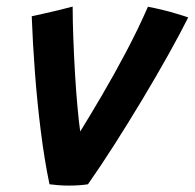

<svg xmlns="http://www.w3.org/2000/svg" viewBox="-20 -566 592 584"><path d="M430 -545.5Q474.5 -537 510.5 -526.2Q546.5 -515.5 552.5 -513Q529 -466 492.8 -401Q456.5 -336 413.8 -264.8Q371 -193.5 327.8 -125.8Q284.5 -58 247.5 -5.5Q223 -1.5 188.5 -1.5Q171.5 -1.5 156.2 -2.8Q141 -4 130.5 -5.5Q115 -80 104 -168Q93 -256 86.2 -346Q79.5 -436 76.5 -516.5Q86 -518.5 109.5 -523.8Q133 -529 158.8 -535.2Q184.5 -541.5 201 -546Q201 -504 203 -450Q205 -396 208.2 -341Q211.5 -286 215.8 -239.5Q220 -193 224 -166Q254 -214.5 290.5 -276.8Q327 -339 363.5 -408Q400 -477 430 -545.5Z"/></svg>

Font: Grandstander SemiBold
Style: Italic
Weight: 600
Italic angle: -15°
Designer: Tyler Finck
Foundry: Etcetera Type Co
Version: Version 1.200; ttfautohint (v1.8.3)